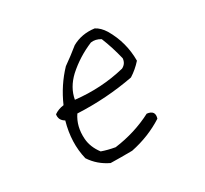

<svg xmlns="http://www.w3.org/2000/svg" viewBox="-84 -553 669 628"><g transform="rotate(-20 250.0 -239.0)"><path d="M222.7 -425.8Q255.9 -453.1 302.7 -455.1Q322.3 -449.2 339.8 -429.7Q384.8 -377 396.5 -308.6Q380.9 -283.2 359.4 -263.7Q261.7 -226.6 154.3 -212.9Q136.7 -173.8 148.4 -127Q156.2 -95.7 183.6 -70.3Q207 -66.4 234.4 -66.4Q308.6 -89.8 367.2 -134.8Q398.4 -136.7 394.5 -107.4Q345.7 -62.5 281.2 -37.1Q240.2 -29.3 201.2 -23.4Q158.2 -35.2 128.9 -66.4Q101.6 -128.9 109.4 -205.1Q87.9 -212.9 87.9 -234.4Q101.6 -248 121.1 -253.9Q136.7 -318.4 171.9 -371.1Q197.3 -396.5 222.7 -425.8ZM312.5 -414.1Q293 -421.9 275.4 -416Q226.6 -384.8 191.4 -339.8Q162.1 -300.8 162.1 -257.8Q257.8 -263.7 341.8 -300.8Q357.4 -312.5 355.5 -332Q335.9 -377 312.5 -414.1Z"/></g></svg>

Font: BoLeHuaiShuti
Style: Regular
Weight: 400
Designer: Aston.linsen@gmail.com
Foundry: BoLe
Version: Version 1.00 June 15, 2016, initial release